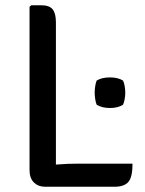

<svg xmlns="http://www.w3.org/2000/svg" viewBox="-20 -707 550 728"><path d="M482.5 -86.5Q482.5 -35.5 466.8 -17.2Q451 1 415 1H150Q125 1 108.5 -15.2Q92 -31.5 92 -62V-681L98.5 -687H136.5Q167.5 -687 179.8 -671.5Q192 -656 192 -623V-83Q215.5 -85 238 -85.8Q260.5 -86.5 280.5 -86.5ZM339 -355.5Q339 -367 341 -380.2Q343 -393.5 346.5 -401.5Q366 -413.5 397 -413.5Q427 -413.5 446.5 -401.5Q450.5 -393.5 452.8 -380.2Q455 -367 455 -355.5Q455 -345 452.8 -331.5Q450.5 -318 446.5 -310Q427.5 -297.5 397 -297.5Q366 -297.5 346.5 -310Q343 -318 341 -331.5Q339 -345 339 -355.5Z"/></svg>

Font: Signika Negative SC
Style: Regular
Weight: 400
Designer: Anna Giedryś
Foundry: Anna Giedryś
Version: Version 2.000; ttfautohint (v1.8.3) -l 8 -r 50 -G 200 -x 9 -